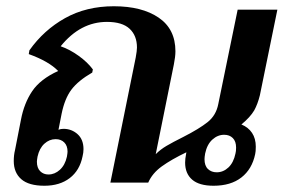

<svg xmlns="http://www.w3.org/2000/svg" viewBox="-20 -584 907 614"><path d="M752 -186Q774 -177 786 -159Q798 -141 798 -115Q798 -99 796 -91Q786 -43 752 -16.5Q718 10 663 10Q617 10 594.5 -9.5Q572 -29 572 -64Q572 -76 575 -91L576 -97Q528 -74 497.5 -52Q467 -30 454 0H333L414 -400Q418 -422 418 -432Q418 -470 394.5 -492Q371 -514 322 -514Q237 -514 174 -436Q203 -426 231.5 -405.5Q260 -385 277 -362L275 -352Q230 -326 208.5 -297.5Q187 -269 177 -220L167 -169Q174 -172 183 -172Q209 -172 228 -155Q247 -138 247 -107Q247 -96 244 -84Q235 -39 203 -14.5Q171 10 122 10Q72 10 48 -11Q24 -32 24 -69Q24 -88 28 -104L47 -201Q57 -254 83 -292.5Q109 -331 166 -357Q136 -388 72 -411L74 -423Q120 -488 188 -526Q256 -564 344 -564Q434 -564 487.5 -527.5Q541 -491 541 -420Q541 -403 536 -378L478 -91Q493 -106 512.5 -117.5Q532 -129 566 -146Q617 -172 644 -193.5Q671 -215 678 -251L740 -553H867L811 -279Q804 -251 793 -231Q780 -209 752 -186ZM735 -112Q735 -132 724.5 -142.5Q714 -153 697 -153Q676 -153 659 -137.5Q642 -122 636 -93Q634 -81 634 -75Q634 -54 645 -43.5Q656 -33 673 -33Q694 -33 710.5 -48.5Q727 -64 733 -93Q735 -100 735 -112ZM196 -99Q196 -118 185.5 -128.5Q175 -139 158 -139Q138 -139 122 -124.5Q106 -110 100 -83Q98 -71 98 -67Q98 -47 108.5 -36.5Q119 -26 135 -26Q155 -26 171.5 -41Q188 -56 194 -83Q196 -95 196 -99Z"/></svg>

Font: Trirong SemiBold
Style: Italic
Weight: 600
Italic angle: -12°
Designer: Katatrad Team
Foundry: CadsonDemak
Version: Version 1.001